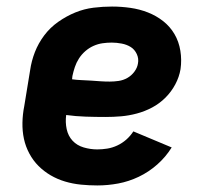

<svg xmlns="http://www.w3.org/2000/svg" viewBox="-20 -558 640 586"><path d="M277 8Q252 8 227 5.5Q202 3 178.5 -4Q155 -11 134.5 -23Q114 -35 97.5 -51.5Q81 -68 69.5 -89.5Q58 -111 53 -134.5Q48 -158 48.5 -183.5Q49 -209 54 -234L72 -344Q76 -372 86.5 -399Q97 -426 115 -450Q133 -474 158 -491.5Q183 -509 210 -520Q237 -531 265.5 -534.5Q294 -538 322 -538Q350 -538 378 -534Q406 -530 431.5 -520Q457 -510 478 -493.5Q499 -477 512.5 -454Q526 -431 530.5 -403Q535 -375 531 -347Q527 -323 515 -300.5Q503 -278 485 -260Q467 -242 444.5 -230Q422 -218 397.5 -211.5Q373 -205 349.5 -203Q326 -201 302 -201Q272 -201 241.5 -202Q211 -203 182 -207Q179 -185 183.5 -164Q188 -143 201.5 -128.5Q215 -114 235.5 -108Q256 -102 277 -102Q292 -102 307.5 -104.5Q323 -107 338 -114Q353 -121 365.5 -132Q378 -143 387 -157L504 -108Q486 -79 460 -56Q434 -33 403.5 -18.5Q373 -4 341 2Q309 8 277 8ZM315 -309Q328 -309 342 -311Q356 -313 368.5 -320Q381 -327 390 -339Q399 -351 401 -364Q404 -379 397.5 -393Q391 -407 379 -414.5Q367 -422 351.5 -425Q336 -428 321 -428Q307 -428 293 -426Q279 -424 265.5 -418Q252 -412 240.5 -402Q229 -392 221 -379.5Q213 -367 208.5 -353.5Q204 -340 201 -326L200 -316Q214 -314 228.5 -313.5Q243 -313 257.5 -312Q272 -311 286 -310Q300 -309 315 -309Z"/></svg>

Font: Iosevka Curly XBdEx
Style: Italic
Weight: 800
Width: 7
Italic angle: -9°
Monospace: yes
Designer: Belleve Invis
Foundry: Belleve Invis
Version: Version 11.1.0; ttfautohint (v1.8.3)